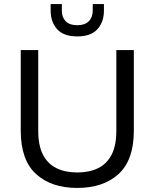

<svg xmlns="http://www.w3.org/2000/svg" viewBox="-20 -914 760 944"><path d="M360 10Q232 10 157 -58.5Q82 -127 82 -271V-668H168V-271Q168 -199 191 -154Q214 -109 257 -87.5Q300 -66 360 -66Q420 -66 463 -87.5Q506 -109 529 -154Q552 -199 552 -271V-668H638V-271Q638 -127 563 -58.5Q488 10 360 10ZM360 -735Q293 -735 261 -770.5Q229 -806 229 -862V-894H284V-862Q284 -829 303 -809.5Q322 -790 360 -790Q397 -790 416.5 -809.5Q436 -829 436 -862V-894H491V-862Q491 -806 459 -770.5Q427 -735 360 -735Z"/></svg>

Font: Gantari
Style: Regular
Weight: 400
Designer: Anugrah Pasau
Foundry: Lafontype
Version: Version 1.000; ttfautohint (v1.8.3)